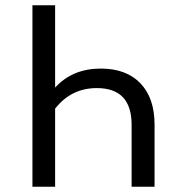

<svg xmlns="http://www.w3.org/2000/svg" viewBox="-20 -708 643 728"><path d="M362 -448Q459 -448 512.5 -392Q566 -336 566 -236V0H479V-235Q479 -374 347 -374Q250 -374 189 -296V0H103V-688H189V-376Q255 -448 362 -448Z"/></svg>

Font: FiraGO Book
Style: Regular
Weight: 350
Designer: bBox Type
Foundry: bBox Type GmbH
Version: Version 1.001;PS 001.001;hotconv 1.0.88;makeotf.lib2.5.64775